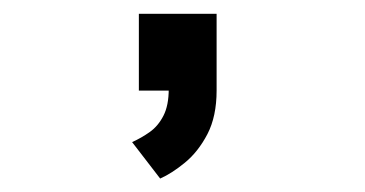

<svg xmlns="http://www.w3.org/2000/svg" viewBox="-20 -134 540 284"><path d="M216.9 130.1 175.4 76.2Q189.2 70 201.6 61.2Q214 52.4 221.8 37.1Q229.6 21.9 229.6 -2.5L300.4 0Q300.4 38.1 286.8 64.4Q273.1 90.6 253.5 106.6Q234 122.6 216.9 130.1ZM185.4 0V-113.6H300.4V0Z"/></svg>

Font: Trispace Thin
Style: Regular
Weight: 100
Designer: Tyler Finck
Foundry: Etcetera Type Company
Version: Version 1.210